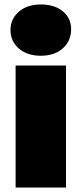

<svg xmlns="http://www.w3.org/2000/svg" viewBox="-20 -841 366 861"><path d="M50 -547V0H276V-547ZM64.5 -623.5C89.5 -601.8 122.3 -591 163 -591C204.3 -591 237.3 -602.2 262 -624.5C286.7 -646.8 299 -675.3 299 -710C299 -742.7 286.7 -769.3 262 -790C237.3 -810.7 204.3 -821 163 -821C122.3 -821 89.5 -810.2 64.5 -788.5C39.5 -766.8 27 -739.3 27 -706C27 -672.7 39.5 -645.2 64.5 -623.5Z"/></svg>

Font: Montserrat Custom Black
Style: Regular
Weight: 900
Designer: Julieta Ulanovsky
Foundry: Julieta Ulanovsky
Version: Version 7.200